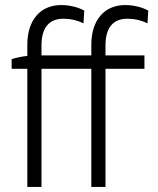

<svg xmlns="http://www.w3.org/2000/svg" viewBox="-20 -739 624 759"><path d="M88 0H144V-467H341V0H397V-467H551V-520H397V-559C397 -631 428 -665 484 -665C512 -665 538 -659 563 -647L566 -697C542 -711 506 -719 475 -719C393 -719 341 -660 341 -562V-520H144V-559C144 -631 175 -665 231 -665C259 -665 285 -659 310 -647L313 -697C289 -711 253 -719 222 -719C140 -719 88 -660 88 -562V-518C68 -516 44 -511 26 -505V-467H88Z"/></svg>

Font: Fixel Text Light
Style: Regular
Weight: 300
Width: 4
Designer: AlfaBravo + MacPaw
Foundry: Kyrylo Tkachov, Marchela Mozhyna, Serhii Makarenko, Maria Weinstein, Zakhar Kryvoshyya
Version: Version 1.211